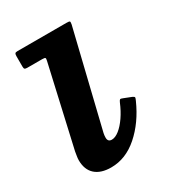

<svg xmlns="http://www.w3.org/2000/svg" viewBox="-137 -601 630 695"><g transform="rotate(-30 178.0 -253.0)"><path d="M259.5 -505.5Q261.5 -515.5 259.5 -517.8Q257.5 -520 245.5 -520H41.5Q33.5 -520 31.2 -517Q29 -514 29 -505.5V-462.5Q29 -454.5 31.8 -452.2Q34.5 -450 42.5 -450H104Q115 -450 116.8 -447.5Q118.5 -445 116.5 -436.5L40.5 -101.5Q39.5 -95 37.8 -84.8Q36 -74.5 36 -67Q36 -27.5 59.2 -6.5Q82.5 14.5 125.5 14.5Q186.5 14.5 238.2 -31Q290 -76.5 322.5 -149.5Q326.5 -158 326.8 -161.5Q327 -165 318 -169L287.5 -181Q278.5 -185 275.8 -183.2Q273 -181.5 269.5 -173.5Q257.5 -144.5 241.5 -121.2Q225.5 -98 208.8 -84.8Q192 -71.5 177.5 -71.5Q161 -71.5 161 -89Q161 -93 161.5 -98.2Q162 -103.5 163 -107.5Z"/></g></svg>

Font: Besley SemiBold
Style: Italic
Weight: 600
Italic angle: -13°
Designer: Owen Earl
Foundry: indestructible type*
Version: Version 2.001